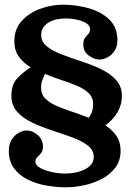

<svg xmlns="http://www.w3.org/2000/svg" viewBox="-20 -783 592 816"><path d="M363 -658Q363 -673.5 347.5 -683.8Q332 -694 308 -699.2Q284 -704.5 258 -704.5Q213 -704.5 184 -685.8Q155 -667 155 -634Q155 -605 179.8 -585.5Q204.5 -566 243.5 -551.2Q282.5 -536.5 326.5 -522Q370.5 -507.5 409.5 -489Q448.5 -470.5 473.2 -443.2Q498 -416 498 -375Q498 -303 428 -250Q456.5 -232 474.5 -206Q492.5 -180 492.5 -142Q492.5 -101 470.8 -71.5Q449 -42 414 -23.2Q379 -4.5 338.2 4.2Q297.5 13 259.5 13Q219 13 176.5 5.5Q134 -2 98 -19.8Q62 -37.5 39.8 -67.5Q17.5 -97.5 17.5 -142Q17.5 -170.5 29.8 -189.8Q42 -209 59.8 -218.8Q77.5 -228.5 93.5 -228.5Q118 -228.5 140.2 -209.2Q162.5 -190 162.5 -160Q162.5 -142 154.5 -132.2Q146.5 -122.5 138.5 -115Q130.5 -107.5 130.5 -96Q130.5 -80.5 150.8 -69.2Q171 -58 200.2 -51.8Q229.5 -45.5 255.5 -45.5Q287 -45.5 315 -53.2Q343 -61 360.8 -76.8Q378.5 -92.5 378.5 -116Q378.5 -145 353.2 -164.5Q328 -184 288 -198.8Q248 -213.5 203.2 -228Q158.5 -242.5 118.8 -261Q79 -279.5 53.8 -307Q28.5 -334.5 28.5 -375Q28.5 -422.5 51.5 -448Q74.5 -473.5 110 -497Q80 -515 60.5 -541.5Q41 -568 41 -608Q41 -660 72.8 -694.5Q104.5 -729 152 -746Q199.5 -763 247 -763Q304 -763 357.2 -748Q410.5 -733 444.8 -699.8Q479 -666.5 479 -612Q479 -585 466.8 -566.8Q454.5 -548.5 436.8 -539.2Q419 -530 403 -530Q380.5 -530 357.2 -547Q334 -564 334 -594Q334 -612 341.2 -621.8Q348.5 -631.5 355.8 -639Q363 -646.5 363 -658ZM171 -469Q166.5 -459 160.5 -444Q154.5 -429 154.5 -410Q154.5 -382 173 -363.8Q191.5 -345.5 221.5 -332.5Q251.5 -319.5 287 -308Q322.5 -296.5 357 -282.5Q376 -307.5 376 -340Q376 -368.5 357 -387Q338 -405.5 307.2 -418.5Q276.5 -431.5 240.8 -443Q205 -454.5 171 -469Z"/></svg>

Font: Besley* Condensed Semi
Style: Regular
Weight: 600
Width: 3
Designer: Owen Earl
Foundry: indestructible type*
Version: Version 3.000; ttfautohint (v1.8.3)